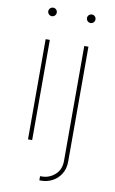

<svg xmlns="http://www.w3.org/2000/svg" viewBox="-100 -765 613 1021"><g transform="rotate(10 207.0 -254.5)"><path d="M91.3 0V-541H113.8V0ZM102.5 -667Q92.8 -667 85.9 -673.8Q79.1 -680.7 79.1 -689.9Q79.1 -699.7 85.9 -706.3Q92.8 -712.9 102.5 -712.9Q111.8 -712.9 118.4 -706.3Q125 -699.7 125 -689.9Q125 -680.7 118.4 -673.8Q111.8 -667 102.5 -667ZM299.8 -541H322.3V79.1Q322.3 117.7 304.9 145.8Q287.6 173.8 259.3 189Q231 204.1 197.3 204.1H188.5V181.6H197.3Q237.8 181.6 268.8 154.3Q299.8 127 299.8 79.1ZM311.5 -667Q301.8 -667 294.9 -673.8Q288.1 -680.7 288.1 -689.9Q288.1 -699.7 294.9 -706.3Q301.8 -712.9 311.5 -712.9Q320.8 -712.9 327.4 -706.3Q334 -699.7 334 -689.9Q334 -680.7 327.4 -673.8Q320.8 -667 311.5 -667Z"/></g></svg>

Font: Inter 17pt Thin
Style: Regular
Weight: 250
Version: Version 4.001;git-66647c0bb